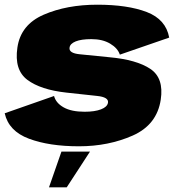

<svg xmlns="http://www.w3.org/2000/svg" viewBox="-23 -618 762 817"><path d="M313 4.5Q438.5 4.5 541.8 -41.2Q645 -87 661 -194Q675 -286 616.5 -325Q558 -364 442 -374.5Q365.5 -382.5 317.2 -387Q269 -391.5 273 -415.5Q275 -432 299 -441.8Q323 -451.5 366 -451.5Q413.5 -451.5 445.8 -432.2Q478 -413 487 -385.5L697 -458Q683 -535.5 601.5 -566.8Q520 -598 391 -598Q261 -598 163 -555.5Q65 -513 51 -415.5Q37 -320.5 93.5 -278.2Q150 -236 259 -224Q339.5 -215 390 -209.8Q440.5 -204.5 436.5 -181Q433.5 -163 407 -152.8Q380.5 -142.5 337 -142.5Q281 -142.5 248 -161Q215 -179.5 207 -209.5L-3 -136Q14 -60 100.2 -27.8Q186.5 4.5 313 4.5ZM185.5 179H261L360 27H238.5Z"/></svg>

Font: Anybody Thin Black
Style: Italic
Weight: 900
Italic angle: -10°
Version: Version 1.113;gftools[0.9.25]